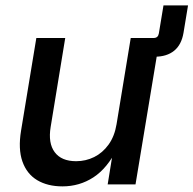

<svg xmlns="http://www.w3.org/2000/svg" viewBox="-20 -679 712 707"><path d="M495.1 -470.2 506.8 -539.1H545.9Q562 -539.1 564.9 -555.7L582 -659.2H672.4L655.8 -558.6Q648.4 -514.2 621.3 -492.2Q594.2 -470.2 550.3 -470.2ZM210 7.3Q155.3 7.3 116.9 -15.6Q78.6 -38.6 62.5 -84.5Q46.4 -130.4 57.6 -198.2L113.8 -539.1H220.2L166.5 -211.4Q156.7 -151.9 181.4 -118.7Q206.1 -85.4 260.3 -85.4Q295.9 -85.4 326.9 -100.8Q357.9 -116.2 379.9 -146.7Q401.9 -177.2 409.2 -221.7L461.4 -539.1H568.4L479 0H376.5L397.9 -132.3H411.6Q375.5 -59.6 324.2 -26.1Q272.9 7.3 210 7.3Z"/></svg>

Font: Inter 18pt Medium
Style: Italic
Weight: 500
Italic angle: -9.3988°
Designer: Rasmus Andersson
Foundry: rsms
Version: Version 4.001;git-66647c0bb